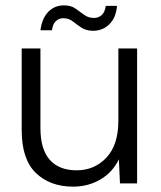

<svg xmlns="http://www.w3.org/2000/svg" viewBox="-20 -685 603 717"><path d="M253 12Q167 12 114 -39Q61 -90 61 -199V-504H131V-207Q131 -127 166 -88Q201 -49 266 -49Q333 -49 377.5 -96.5Q422 -144 422 -234V-504H492V0H428L424 -90Q400 -41 354.5 -14.5Q309 12 253 12ZM328 -570Q302 -570 284.5 -581.5Q267 -593 252 -605Q237 -617 216 -617Q200 -617 188.5 -606Q177 -595 174 -572H131Q137 -617 160.5 -641Q184 -665 219 -665Q245 -665 262 -653Q279 -641 294.5 -629.5Q310 -618 331 -618Q348 -618 360 -629Q372 -640 375 -663H417Q413 -618 388 -594Q363 -570 328 -570Z"/></svg>

Font: DM Sans Light
Style: Regular
Weight: 300
Designer: Colophon Foundry, Jonny Pinhorn
Foundry: Colophon Foundry
Version: Version 4.004; ttfautohint (v1.8.4.7-5d5b)